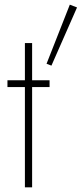

<svg xmlns="http://www.w3.org/2000/svg" viewBox="-20 -805 351 825"><path d="M12 -460V-431H193V-460ZM87 -620V0H118V-620ZM280 -785 180 -531 201 -523 311 -773Z"/></svg>

Font: Jost ExtraLight
Style: Regular
Weight: 250
Version: Version 3.710